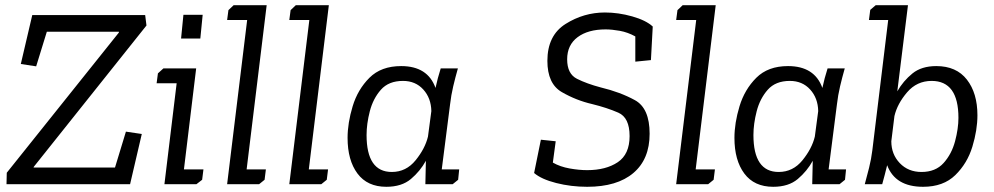

<svg xmlns="http://www.w3.org/2000/svg" viewBox="-20 -708 3820 738"><path d="M480 0H5L6 -44L437 -583V-586H160L119 -453L60 -462L104 -650H538L543 -610L110 -67L109 -64H422L464 -202L525 -193Z M676 -560 685 -651H759L750 -560ZM587 -426 608 -445H734L687 -57H762L757 -17L735 0H612L659 -388H582Z M858 -669 878 -688H1005L928 -57H1002L997 -17L976 0H853L930 -631H853Z M1097 -669 1117 -688H1244L1167 -57H1241L1236 -17L1215 0H1092L1169 -631H1092Z M1740 -445Q1730 -410 1722 -376Q1714 -342 1710 -307L1678 -57H1745L1741 -17L1720 0H1615L1617 -90Q1595 -50 1559.5 -20Q1524 10 1465 10Q1392 10 1354 -41Q1316 -92 1316 -178Q1316 -235 1335.5 -299.5Q1355 -364 1400 -409Q1445 -454 1522 -454Q1624 -454 1654 -370Q1658 -389 1663 -407.5Q1668 -426 1674 -445ZM1529 -397Q1474 -397 1444 -363Q1414 -329 1401.5 -280.5Q1389 -232 1389 -189Q1389 -47 1486 -47Q1541 -47 1577.5 -92Q1614 -137 1625 -183L1638 -281Q1637 -331 1607 -364Q1577 -397 1529 -397Z M2477 -194Q2477 -96 2414.5 -43Q2352 10 2237 10Q2175 10 2118 -4.5Q2061 -19 2033 -43L2059 -171L2116 -165L2105 -83Q2133 -67 2169.5 -60.5Q2206 -54 2237 -54Q2309 -54 2354.5 -84.5Q2400 -115 2400 -185Q2400 -256 2356.5 -275Q2313 -294 2256 -308Q2195 -322 2139.5 -354Q2084 -386 2084 -474Q2084 -572 2154 -616Q2224 -660 2305 -660Q2357 -660 2410 -645Q2463 -630 2489 -606L2482 -477L2422 -471V-568Q2393 -584 2362.5 -589.5Q2332 -595 2308 -595Q2240 -595 2200 -565Q2160 -535 2160 -480Q2160 -424 2198 -405Q2236 -386 2289 -372Q2364 -354 2420.5 -323Q2477 -292 2477 -194Z M2584 -669 2604 -688H2731L2654 -57H2728L2723 -17L2702 0H2579L2656 -631H2579Z M3227 -445Q3217 -410 3209 -376Q3201 -342 3197 -307L3165 -57H3232L3228 -17L3207 0H3102L3104 -90Q3082 -50 3046.5 -20Q3011 10 2952 10Q2879 10 2841 -41Q2803 -92 2803 -178Q2803 -235 2822.5 -299.5Q2842 -364 2887 -409Q2932 -454 3009 -454Q3111 -454 3141 -370Q3145 -389 3150 -407.5Q3155 -426 3161 -445ZM3016 -397Q2961 -397 2931 -363Q2901 -329 2888.5 -280.5Q2876 -232 2876 -189Q2876 -47 2973 -47Q3028 -47 3064.5 -92Q3101 -137 3112 -183L3125 -281Q3124 -331 3094 -364Q3064 -397 3016 -397Z M3325 -670 3346 -688H3470L3429 -357Q3452 -397 3487 -425.5Q3522 -454 3579 -454Q3656 -454 3696.5 -402Q3737 -350 3737 -265Q3737 -208 3717.5 -144Q3698 -80 3652 -35Q3606 10 3528 10Q3421 10 3390 -73Q3386 -55 3381 -37Q3376 -19 3371 0H3304Q3312 -29 3320.5 -63Q3329 -97 3333 -130L3394 -631H3320ZM3522 -47Q3576 -47 3607 -81.5Q3638 -116 3651 -165Q3664 -214 3664 -255Q3664 -397 3561 -397Q3504 -397 3466.5 -353Q3429 -309 3418 -262L3406 -165Q3406 -115 3438.5 -81Q3471 -47 3522 -47Z"/></svg>

Font: Zilla Slab
Style: Italic
Weight: 400
Italic angle: -6°
Designer: Typotheque.com
Foundry: Typotheque type foundry
Version: Version 1.1; 2017; ttfautohint (v1.6)